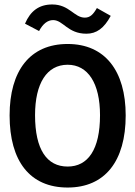

<svg xmlns="http://www.w3.org/2000/svg" viewBox="-20 -828 603 860"><path d="M414 -792C398 -764 384 -749 360 -749C312 -749 291 -808 214 -808C154 -808 116 -778 92 -722L155 -689C172 -721 193 -738 218 -738C263 -738 283 -677 367 -677C412 -677 446 -701 476 -757ZM283 12C450 12 543 -106 543 -311C543 -511 450 -631 283 -631C114 -631 23 -511 23 -311C23 -106 114 12 283 12ZM283 -82C190 -82 137 -158 137 -312C137 -455 190 -538 283 -538C374 -538 428 -455 428 -312C428 -158 374 -82 283 -82Z"/></svg>

Font: Inconsolata SemiExpanded
Style: Bold
Weight: 700
Width: 6
Monospace: yes
Designer: Raph Levien, Cyreal, Brenton Simpson
Foundry: Raph Levien, Cyreal, Google
Version: Version 3.100